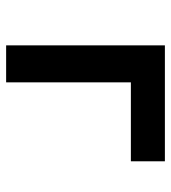

<svg xmlns="http://www.w3.org/2000/svg" viewBox="14 -572 558 626"><g transform="rotate(90 293.0 -259.0)"><path d="M127.9 0V-517.6H505.9V-406.7H248.5V0Z"/></g></svg>

Font: Cascadia Code SemiBold
Style: Regular
Weight: 600
Monospace: yes
Designer: Aaron Bell
Foundry: Saja Typeworks
Version: Version 2404.023; ttfautohint (v1.8.4)